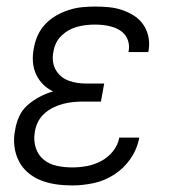

<svg xmlns="http://www.w3.org/2000/svg" viewBox="-20 -558 540 586"><path d="M200 8Q175 8 151 4.5Q127 1 105 -7.5Q83 -16 65.5 -31Q48 -46 37.5 -66.5Q27 -87 24 -111.5Q21 -136 26 -160Q29 -181 38 -201.5Q47 -222 64 -237Q81 -252 101 -262.5Q121 -273 142 -279Q125 -287 111.5 -300.5Q98 -314 90 -331.5Q82 -349 80.5 -369Q79 -389 83 -409Q86 -429 94.5 -448.5Q103 -468 118 -484Q133 -500 151.5 -510.5Q170 -521 190 -527.5Q210 -534 230.5 -536Q251 -538 270 -538Q292 -538 312.5 -536Q333 -534 352.5 -527.5Q372 -521 388.5 -510.5Q405 -500 416.5 -484Q428 -468 432.5 -448Q437 -428 434 -407Q434 -405 433.5 -403Q433 -401 432 -399H372Q372 -401 372.5 -402Q373 -403 373 -404Q375 -417 372 -429.5Q369 -442 361.5 -451.5Q354 -461 343.5 -467Q333 -473 321 -476.5Q309 -480 296 -481.5Q283 -483 270 -483Q257 -483 243.5 -481.5Q230 -480 216.5 -476.5Q203 -473 190.5 -466Q178 -459 167.5 -449Q157 -439 151 -426Q145 -413 143 -400Q140 -386 141.5 -372Q143 -358 149.5 -346Q156 -334 166 -325.5Q176 -317 189 -312Q202 -307 216 -305Q230 -303 244 -303H298L288 -248H235Q219 -248 203.5 -246.5Q188 -245 172.5 -241Q157 -237 142 -229.5Q127 -222 114.5 -210.5Q102 -199 95 -184Q88 -169 86 -153Q82 -130 89 -107.5Q96 -85 113 -71Q130 -57 153 -52Q176 -47 200 -47Q222 -47 244.5 -51Q267 -55 288 -66Q309 -77 324.5 -96Q340 -115 344 -138H405Q399 -104 379 -74.5Q359 -45 329 -25.5Q299 -6 265.5 1Q232 8 200 8Z"/></svg>

Font: Iosevka Curly Slab LtObl
Style: Regular
Weight: 300
Italic angle: -9°
Monospace: yes
Designer: Belleve Invis
Foundry: Belleve Invis
Version: Version 11.0.0; ttfautohint (v1.8.3)